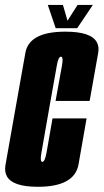

<svg xmlns="http://www.w3.org/2000/svg" viewBox="-48 -730 407 755"><path d="M101 4.5Q1.5 4.5 -21 -37Q-31 -55 -26.5 -81Q-11 -166.5 12 -298.5Q37 -439 51.8 -522.2Q66.5 -605.5 209 -605.5Q311 -605.5 333 -563.5Q342.5 -546 338 -521.5Q323 -437.5 304.5 -333H170.5Q190 -441.5 196 -474Q201 -503 194 -506.5Q193 -507 191.5 -507Q181.5 -507 175.8 -474.2Q170 -441.5 144.5 -298.5Q121.5 -166.5 115 -130Q109 -97.5 116.5 -94Q117.5 -93.5 118.5 -93.5Q128.5 -93.5 135 -130Q141.5 -166.5 158.5 -264.5H292.5Q276.5 -171.5 260.8 -83.5Q245 4.5 101 4.5ZM171 -619 140 -710.5H199.5L217.5 -648.5L257 -710.5H317L255.5 -619Z"/></svg>

Font: Anybody UltraCondensed Regular
Style: Bold Italic
Weight: 700
Width: 1
Italic angle: -10°
Designer: Tyler Finck
Foundry: Etcetera Type Company
Version: Version 1.010; ttfautohint (v1.8.3) -l 8 -r 50 -G 200 -x 14 